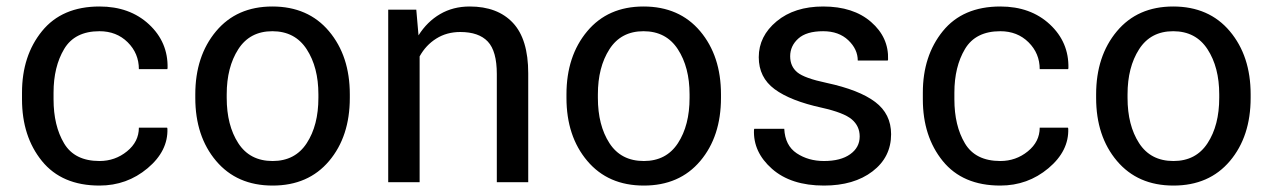

<svg xmlns="http://www.w3.org/2000/svg" viewBox="-20 -558 3898 588"><path d="M284.7 -64.9Q332.5 -64.9 368.9 -94.5Q405.3 -124 405.3 -167H491.7L492.7 -164.1Q495.1 -95.7 431.9 -42.7Q368.7 10.3 284.7 10.3Q169.4 10.3 108.4 -64.9Q47.4 -140.1 47.4 -253.9V-274.4Q47.4 -387.2 108.6 -462.6Q169.9 -538.1 284.7 -538.1Q377.4 -538.1 436.3 -483.4Q495.1 -428.7 493.2 -349.1L492.2 -346.2H405.3Q405.3 -394.5 371.1 -428.5Q336.9 -462.4 284.7 -462.4Q209 -462.4 176.5 -408Q144 -353.5 144 -274.4V-253.9Q144 -172.9 176.3 -118.9Q208.5 -64.9 284.7 -64.9Z M578.1 -269Q578.1 -386.2 641.6 -462.2Q705.1 -538.1 814 -538.1Q923.8 -538.1 987.5 -462.4Q1051.3 -386.7 1051.3 -269V-258.3Q1051.3 -140.1 987.8 -64.9Q924.3 10.3 814.9 10.3Q705.6 10.3 641.8 -65.2Q578.1 -140.6 578.1 -258.3ZM674.3 -258.3Q674.3 -174.3 709.7 -119.6Q745.1 -64.9 814.9 -64.9Q883.8 -64.9 919.4 -119.6Q955.1 -174.3 955.1 -258.3V-269Q955.1 -352.1 919.2 -407.2Q883.3 -462.4 814 -462.4Q745.1 -462.4 709.7 -407.2Q674.3 -352.1 674.3 -269Z M1254.9 -528.3 1261.7 -449.7Q1288.1 -491.7 1327.9 -514.9Q1367.7 -538.1 1418.5 -538.1Q1503.9 -538.1 1550.8 -488Q1597.7 -438 1597.7 -333.5V0H1501.5V-331.5Q1501.5 -401.4 1473.9 -430.7Q1446.3 -460 1389.6 -460Q1348.1 -460 1316.2 -439.9Q1284.2 -419.9 1265.1 -385.3V0H1168.9V-528.3Z M1714.8 -269Q1714.8 -386.2 1778.3 -462.2Q1841.8 -538.1 1950.7 -538.1Q2060.5 -538.1 2124.3 -462.4Q2188 -386.7 2188 -269V-258.3Q2188 -140.1 2124.5 -64.9Q2061 10.3 1951.7 10.3Q1842.3 10.3 1778.6 -65.2Q1714.8 -140.6 1714.8 -258.3ZM1811 -258.3Q1811 -174.3 1846.4 -119.6Q1881.8 -64.9 1951.7 -64.9Q2020.5 -64.9 2056.2 -119.6Q2091.8 -174.3 2091.8 -258.3V-269Q2091.8 -352.1 2055.9 -407.2Q2020 -462.4 1950.7 -462.4Q1881.8 -462.4 1846.4 -407.2Q1811 -352.1 1811 -269Z M2612.8 -140.1Q2612.8 -171.9 2588.6 -192.4Q2564.5 -212.9 2497.1 -228Q2400.9 -249 2352.3 -284.9Q2303.7 -320.8 2303.7 -382.8Q2303.7 -447.3 2358.4 -492.7Q2413.1 -538.1 2501 -538.1Q2593.3 -538.1 2647.7 -490.7Q2702.1 -443.4 2699.7 -375.5L2698.7 -372.6H2606.9Q2606.9 -407.2 2577.9 -434.8Q2548.8 -462.4 2501 -462.4Q2449.7 -462.4 2424.8 -439.9Q2399.9 -417.5 2399.9 -385.7Q2399.9 -354.5 2421.9 -336.4Q2443.8 -318.4 2511.2 -304.2Q2611.3 -282.7 2660.2 -245.8Q2709 -209 2709 -147Q2709 -76.7 2652.1 -33.2Q2595.2 10.3 2503.4 10.3Q2402.3 10.3 2344.2 -41Q2286.1 -92.3 2289.1 -160.6L2290 -163.6H2381.8Q2384.3 -112.3 2419.9 -88.6Q2455.6 -64.9 2503.4 -64.9Q2554.7 -64.9 2583.7 -85.7Q2612.8 -106.4 2612.8 -140.1Z M3043.5 -64.9Q3091.3 -64.9 3127.7 -94.5Q3164.1 -124 3164.1 -167H3250.5L3251.5 -164.1Q3253.9 -95.7 3190.7 -42.7Q3127.4 10.3 3043.5 10.3Q2928.2 10.3 2867.2 -64.9Q2806.2 -140.1 2806.2 -253.9V-274.4Q2806.2 -387.2 2867.4 -462.6Q2928.7 -538.1 3043.5 -538.1Q3136.2 -538.1 3195.1 -483.4Q3253.9 -428.7 3252 -349.1L3251 -346.2H3164.1Q3164.1 -394.5 3129.9 -428.5Q3095.7 -462.4 3043.5 -462.4Q2967.8 -462.4 2935.3 -408Q2902.8 -353.5 2902.8 -274.4V-253.9Q2902.8 -172.9 2935.1 -118.9Q2967.3 -64.9 3043.5 -64.9Z M3336.9 -269Q3336.9 -386.2 3400.4 -462.2Q3463.9 -538.1 3572.8 -538.1Q3682.6 -538.1 3746.3 -462.4Q3810.1 -386.7 3810.1 -269V-258.3Q3810.1 -140.1 3746.6 -64.9Q3683.1 10.3 3573.7 10.3Q3464.4 10.3 3400.6 -65.2Q3336.9 -140.6 3336.9 -258.3ZM3433.1 -258.3Q3433.1 -174.3 3468.5 -119.6Q3503.9 -64.9 3573.7 -64.9Q3642.6 -64.9 3678.2 -119.6Q3713.9 -174.3 3713.9 -258.3V-269Q3713.9 -352.1 3678 -407.2Q3642.1 -462.4 3572.8 -462.4Q3503.9 -462.4 3468.5 -407.2Q3433.1 -352.1 3433.1 -269Z"/></svg>

Font: GeogebraSans
Style: Regular
Weight: 400
Designer: Google
Version: Version 1.100140; 2013